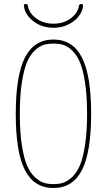

<svg xmlns="http://www.w3.org/2000/svg" viewBox="-20 -940 540 970"><path d="M100.6 -910.2Q98.6 -919.9 110.4 -919.9Q119.1 -919.9 121.1 -911.1Q126 -875 162.1 -847.7Q198.2 -820.3 250 -820.3Q301.8 -820.3 337.9 -847.7Q374 -875 378.9 -911.1Q380.9 -919.9 389.6 -919.9Q400.4 -919.9 399.4 -910.2Q394.5 -865.2 351.6 -832.5Q308.6 -799.8 250 -799.8Q191.4 -799.8 148.9 -832.5Q106.4 -865.2 100.6 -910.2ZM298.8 -713.4Q277.3 -719.7 250 -719.7Q222.7 -719.7 201.2 -713.4Q179.7 -707 156.2 -685.5Q132.8 -664.1 116.7 -626.5Q100.6 -588.9 90.3 -522.5Q80.1 -456.1 80.1 -365.2Q80.1 -274.4 90.3 -207.5Q100.6 -140.6 116.7 -103.5Q132.8 -66.4 156.2 -44.9Q179.7 -23.4 201.2 -16.6Q222.7 -9.8 250 -9.8Q277.3 -9.8 298.8 -16.6Q320.3 -23.4 343.8 -44.9Q367.2 -66.4 383.3 -103.5Q399.4 -140.6 409.7 -207.5Q419.9 -274.4 419.9 -365.2Q419.9 -456.1 409.7 -522.5Q399.4 -588.9 383.3 -626.5Q367.2 -664.1 343.8 -685.5Q320.3 -707 298.8 -713.4ZM394 -80.6Q347.7 9.8 250 9.8Q152.3 9.8 106 -80.6Q59.6 -170.9 59.6 -364.7Q59.6 -558.6 106 -649.4Q152.3 -740.2 250 -740.2Q347.7 -740.2 394 -649.4Q440.4 -558.6 440.4 -364.7Q440.4 -170.9 394 -80.6Z"/></svg>

Font: Rounded-X Mgen+ 1m thin
Style: Regular
Weight: 100
Designer: [Source Han Sans]
Ryoko NISHIZUKA  (kana & ideographs); Paul D. Hunt (Latin, Greek & Cyrillic); Wenlong ZHANG  (bopomofo
Version: Version 1.059.20150602